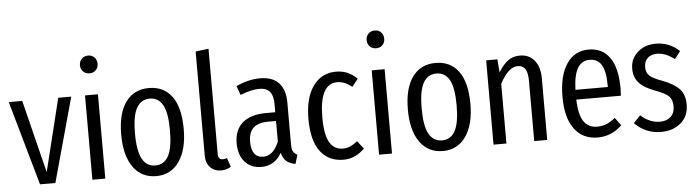

<svg xmlns="http://www.w3.org/2000/svg" viewBox="-48 -976 4333 1193"><g transform="rotate(-5 2119.0 -379.5)"><path d="M400.9 -525.9 255.9 0H160.2L11.2 -525.9H95.2L208 -71.8L319.8 -525.9Z M581.5 -714.8Q581.5 -691.4 566.4 -675.8Q551.3 -660.2 526.9 -660.2Q502.4 -660.2 487.1 -675.8Q471.7 -691.4 471.7 -714.8Q471.7 -739.3 487.1 -755.1Q502.4 -771 526.9 -771Q551.3 -771 566.4 -755.1Q581.5 -739.3 581.5 -714.8ZM567.4 -525.9V0H486.8V-525.9Z M885.7 -537.1Q978.5 -537.1 1029.1 -468Q1079.6 -398.9 1079.6 -264.2Q1079.6 -135.7 1027.8 -61.8Q976.1 12.2 884.8 12.2Q792.5 12.2 741 -60.5Q689.5 -133.3 689.5 -263.2Q689.5 -395.5 741 -466.3Q792.5 -537.1 885.7 -537.1ZM885.7 -471.2Q831.1 -471.2 803.2 -422.1Q775.4 -373 775.4 -263.2Q775.4 -153.8 803 -104Q830.6 -54.2 884.8 -54.2Q939 -54.2 966.3 -103.8Q993.7 -153.3 993.7 -264.2Q993.7 -373.5 966.3 -422.4Q939 -471.2 885.7 -471.2Z M1289.6 12.2Q1247.1 12.2 1221.2 -15.1Q1195.3 -42.5 1195.3 -88.9V-737.8L1276.4 -748V-90.8Q1276.4 -56.2 1306.6 -56.2Q1319.3 -56.2 1331.5 -61L1350.6 -4.9Q1321.3 12.2 1289.6 12.2Z M1735.4 -108.9Q1735.4 -80.6 1743.4 -66.9Q1751.5 -53.2 1769.5 -43.9L1752.4 12.2Q1716.3 5.4 1696 -12.2Q1675.8 -29.8 1667.5 -64.9Q1623 12.2 1540.5 12.2Q1475.1 12.2 1437.3 -31.2Q1399.4 -74.7 1399.4 -147Q1399.4 -230.5 1450.7 -274.7Q1502 -318.8 1599.1 -318.8H1655.3V-369.1Q1655.3 -422.4 1634.3 -447.3Q1613.3 -472.2 1569.3 -472.2Q1519 -472.2 1450.2 -444.8L1429.2 -502Q1508.3 -537.1 1579.1 -537.1Q1657.7 -537.1 1696.5 -494.1Q1735.4 -451.2 1735.4 -373ZM1556.2 -49.8Q1620.6 -49.8 1655.3 -136.2V-264.2H1608.4Q1544.4 -264.2 1513.9 -235.8Q1483.4 -207.5 1483.4 -149.9Q1483.4 -100.1 1502.4 -75Q1521.5 -49.8 1556.2 -49.8Z M2052.2 -537.1Q2090.8 -537.1 2122.1 -524.2Q2153.3 -511.2 2184.1 -481.9L2146 -434.1Q2101.1 -471.2 2055.2 -471.2Q1943.8 -471.2 1943.8 -261.2Q1943.8 -152.3 1972.4 -104.7Q2001 -57.1 2054.2 -57.1Q2079.6 -57.1 2100.6 -66.4Q2121.6 -75.7 2146 -95.2L2184.1 -45.9Q2126 12.2 2053.2 12.2Q1960.4 12.2 1908.7 -55.7Q1856.9 -123.5 1856.9 -258.8Q1856.9 -390.6 1909.7 -463.9Q1962.4 -537.1 2052.2 -537.1Z M2369.6 -714.8Q2369.6 -691.4 2354.5 -675.8Q2339.4 -660.2 2314.9 -660.2Q2290.5 -660.2 2275.1 -675.8Q2259.8 -691.4 2259.8 -714.8Q2259.8 -739.3 2275.1 -755.1Q2290.5 -771 2314.9 -771Q2339.4 -771 2354.5 -755.1Q2369.6 -739.3 2369.6 -714.8ZM2355.5 -525.9V0H2274.9V-525.9Z M2673.8 -537.1Q2766.6 -537.1 2817.1 -468Q2867.7 -398.9 2867.7 -264.2Q2867.7 -135.7 2815.9 -61.8Q2764.2 12.2 2672.9 12.2Q2580.6 12.2 2529.1 -60.5Q2477.5 -133.3 2477.5 -263.2Q2477.5 -395.5 2529.1 -466.3Q2580.6 -537.1 2673.8 -537.1ZM2673.8 -471.2Q2619.1 -471.2 2591.3 -422.1Q2563.5 -373 2563.5 -263.2Q2563.5 -153.8 2591.1 -104Q2618.7 -54.2 2672.9 -54.2Q2727.1 -54.2 2754.4 -103.8Q2781.7 -153.3 2781.7 -264.2Q2781.7 -373.5 2754.4 -422.4Q2727.1 -471.2 2673.8 -471.2Z M3199.7 -537.1Q3257.3 -537.1 3290.5 -496.1Q3323.7 -455.1 3323.7 -386.2V0H3242.7V-375Q3242.7 -427.2 3227.3 -450.2Q3211.9 -473.1 3180.7 -473.1Q3122.1 -473.1 3069.3 -372.1V0H2988.8V-525.9H3058.6L3065.4 -443.8Q3092.8 -489.3 3124 -513.2Q3155.3 -537.1 3199.7 -537.1Z M3805.7 -278.8Q3805.7 -258.3 3803.7 -233.9H3525.4Q3528.8 -136.2 3558.1 -95.7Q3587.4 -55.2 3639.6 -55.2Q3672.9 -55.2 3699 -65.9Q3725.1 -76.7 3753.4 -100.1L3789.6 -50.8Q3725.1 12.2 3637.7 12.2Q3545.4 12.2 3493.4 -57.4Q3441.4 -127 3441.4 -257.8Q3441.4 -389.2 3490.7 -463.1Q3540 -537.1 3628.4 -537.1Q3714.4 -537.1 3760 -471.7Q3805.7 -406.2 3805.7 -278.8ZM3727.5 -294.9V-304.2Q3727.5 -392.1 3703.4 -432.6Q3679.2 -473.1 3628.4 -473.1Q3581.5 -473.1 3555.2 -431.6Q3528.8 -390.1 3525.4 -294.9Z M4047.4 -537.1Q4132.3 -537.1 4194.3 -478L4158.2 -431.2Q4102.5 -474.1 4049.3 -474.1Q4012.2 -474.1 3990.7 -453.6Q3969.2 -433.1 3969.2 -397Q3969.2 -363.3 3990 -343.8Q4010.7 -324.2 4067.4 -304.2Q4139.6 -276.9 4172.9 -241.5Q4206.1 -206.1 4206.1 -145Q4206.1 -70.8 4156.7 -29.3Q4107.4 12.2 4034.2 12.2Q3937 12.2 3869.1 -57.1L3912.1 -102.1Q3967.8 -51.8 4032.2 -51.8Q4074.2 -51.8 4099.1 -75.2Q4124 -98.6 4124 -140.1Q4124 -181.2 4102.3 -202.9Q4080.6 -224.6 4018.1 -247.1Q3948.2 -272.9 3918.2 -307.9Q3888.2 -342.8 3888.2 -395Q3888.2 -455.6 3932.9 -496.3Q3977.5 -537.1 4047.4 -537.1Z"/></g></svg>

Font: Fira Sans Compressed Book
Style: Regular
Weight: 350
Width: 1
Designer: Carrois Corporate & Edenspiekermann AG
Foundry: Carrois Corporate GbR & Edenspiekermann AG
Version: Version 4.203;PS 004.203;hotconv 1.0.88;makeotf.lib2.5.64775